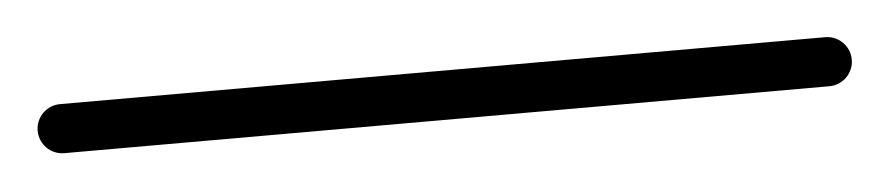

<svg xmlns="http://www.w3.org/2000/svg" viewBox="-37 -58 542 117"><g transform="rotate(-5 234.0 0.0)"><path d="M0 -15C-8.3 -15 -15 -8.3 -15 0C-15 8.3 -8.3 15 0 15C156 15 312 15 468 15C476.3 15 483 8.3 483 0C483 -8.3 476.3 -15 468 -15C312 -15 156 -15 0 -15Z"/></g></svg>

Font: FRB American Cursive Just Baseline
Style: Italic
Weight: 400
Italic angle: -25°
Version: Version 2.0;Modular Font Editor K font №1